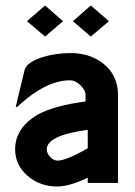

<svg xmlns="http://www.w3.org/2000/svg" viewBox="-20 -665 491 698"><path d="M299 -126V-193Q150 -173 150 -122Q150 -108 162 -95Q174 -82 188 -81Q221 -81 299 -126ZM409 0H299V-19Q232 13 188 13Q125 13 80 -26Q35 -65 35 -122Q35 -201 120 -250Q182 -282 291 -296V-320Q291 -337 272.5 -355Q254 -373 234 -373Q146 -373 42 -276H37L69 -409Q75 -436 125.5 -454Q176 -472 239 -472Q305 -472 354 -435Q409 -392 409 -320ZM209 -588 144 -532 78 -588 144 -645ZM376 -588 310 -532 245 -588 310 -645Z"/></svg>

Font: RailwayN12
Style: Semibold
Weight: 400
Version: 1999; 1.0, initial release  Kernus: V2.0